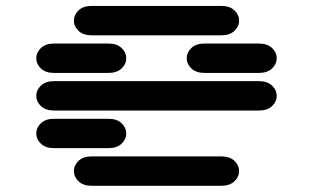

<svg xmlns="http://www.w3.org/2000/svg" viewBox="-20 -631 1040 638"><path d="M284.2 -13.7H715.8Q743.2 -13.7 758.8 -28.3Q774.4 -43 774.4 -62.5Q774.4 -82 758.8 -96.7Q743.2 -111.3 715.8 -111.3H284.2Q256.8 -111.3 241.2 -96.7Q225.6 -82 225.6 -62.5Q225.6 -43 241.2 -28.3Q256.8 -13.7 284.2 -13.7ZM159.2 -138.7H340.8Q368.2 -138.7 383.8 -153.3Q399.4 -168 399.4 -187.5Q399.4 -207 383.8 -221.7Q368.2 -236.3 340.8 -236.3H159.2Q131.8 -236.3 116.2 -221.7Q100.6 -207 100.6 -187.5Q100.6 -168 116.2 -153.3Q131.8 -138.7 159.2 -138.7ZM159.2 -263.7H840.8Q868.2 -263.7 883.8 -278.3Q899.4 -293 899.4 -312.5Q899.4 -332 883.8 -346.7Q868.2 -361.3 840.8 -361.3H159.2Q131.8 -361.3 116.2 -346.7Q100.6 -332 100.6 -312.5Q100.6 -293 116.2 -278.3Q131.8 -263.7 159.2 -263.7ZM159.2 -388.7H340.8Q368.2 -388.7 383.8 -403.3Q399.4 -418 399.4 -437.5Q399.4 -457 383.8 -471.7Q368.2 -486.3 340.8 -486.3H159.2Q131.8 -486.3 116.2 -471.7Q100.6 -457 100.6 -437.5Q100.6 -418 116.2 -403.3Q131.8 -388.7 159.2 -388.7ZM659.2 -388.7H840.8Q868.2 -388.7 883.8 -403.3Q899.4 -418 899.4 -437.5Q899.4 -457 883.8 -471.7Q868.2 -486.3 840.8 -486.3H659.2Q631.8 -486.3 616.2 -471.7Q600.6 -457 600.6 -437.5Q600.6 -418 616.2 -403.3Q631.8 -388.7 659.2 -388.7ZM284.2 -513.7H715.8Q743.2 -513.7 758.8 -528.3Q774.4 -543 774.4 -562.5Q774.4 -582 758.8 -596.7Q743.2 -611.3 715.8 -611.3H284.2Q256.8 -611.3 241.2 -596.7Q225.6 -582 225.6 -562.5Q225.6 -543 241.2 -528.3Q256.8 -513.7 284.2 -513.7Z"/></svg>

Font: Sixtyfour
Style: Regular
Weight: 400
Designer: Jens Kutilek
Foundry: Jens Kutilek
Version: Version 2.001